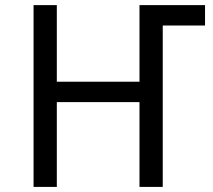

<svg xmlns="http://www.w3.org/2000/svg" viewBox="-20 -734 835 754"><path d="M619.1 0H527.8V-333H203.1V0H111.8V-713.9H203.1V-413.1H527.8V-713.9H785.2V-633.8H619.1Z"/></svg>

Font: Droid Sans
Style: Regular
Weight: 400
Foundry: Ascender Corporation
Version: Version 1.00 build 114